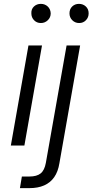

<svg xmlns="http://www.w3.org/2000/svg" viewBox="-20 -752 478 992"><path d="M36 0 127 -517H197L106 0ZM191 -633Q170 -633 156 -647.5Q142 -662 142 -683Q141 -705 155.5 -718.5Q170 -732 191 -732Q212 -732 226.5 -718.5Q241 -705 242 -683Q242 -662 227 -647.5Q212 -633 191 -633ZM83 220 93 160H132Q170 160 190 144Q210 128 217 89L324 -517H394L287 91Q280 135 260 163.5Q240 192 208 206Q176 220 132 220ZM389 -633Q368 -633 353.5 -647.5Q339 -662 339 -683Q339 -705 353 -718.5Q367 -732 388 -732Q409 -732 423.5 -718.5Q438 -705 438 -683Q438 -662 424 -647.5Q410 -633 389 -633Z"/></svg>

Font: DM Sans 11pt Light
Style: Italic
Weight: 300
Italic angle: -10°
Version: Version 4.004;gftools[0.9.30]